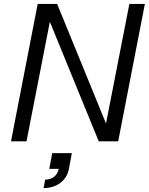

<svg xmlns="http://www.w3.org/2000/svg" viewBox="-20 -720 758 978"><path d="M36 0H115L234 -609L483 0H582L718 -700H639L520 -91L271 -700H172ZM210 195 202 238C269 238 320 200 331 140L346 60H246L231 140H279C272 175 246 195 210 195Z"/></svg>

Font: Uncut Sans
Style: Italic
Weight: 400
Italic angle: -11°
Designer: Kasper Nordkvist
Foundry: UNCUT.wtf
Version: Version 1.304;Glyphs 3.2 (3246)